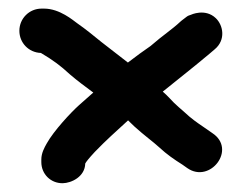

<svg xmlns="http://www.w3.org/2000/svg" viewBox="-20 -519 561 446"><path d="M75 -396C103.4 -379.2 120.2 -366.7 143 -345.7C160.4 -330.8 177.2 -318.5 196.7 -304C186.5 -295 173.9 -283.9 163.9 -275C144.2 -257.4 104.7 -214.8 88.7 -186C82.9 -175.9 76 -163 76 -148.7V-142.5C76 -115 97.4 -93.1 125.7 -93.4C145.9 -93.7 177.4 -108.6 178 -139.2C180.7 -143.9 185.8 -150.5 200.2 -166.1C228.3 -195.2 247.3 -211.5 277.5 -239.4C282.3 -234.8 286.8 -230.5 292 -225.4C316.8 -202.9 334.2 -191.1 350.7 -176C367.1 -160.7 384.8 -148.4 403.5 -136.7L415 -128.6C467.9 -91.5 530.3 -172.2 473.4 -209.7L462.1 -217.6C447 -228.2 435 -235.5 419.7 -248.4C401.4 -265.3 387.8 -275.2 373.9 -291C369 -296.6 363.5 -301.2 358.1 -306.2C395.2 -336.2 431.2 -364.3 468 -395.3L479 -404.7C504.9 -426.4 498.6 -460.3 481.3 -476.8C456.4 -500.6 423 -484.5 423 -484.5C420.1 -483.8 416.2 -482.2 413.4 -480L401.9 -471.2C401.4 -470.9 400.6 -470.2 400 -469.6C378.4 -449.4 359 -437.7 329.7 -412.1C312.7 -400.3 295.9 -388.4 277.1 -373.7C258.2 -387.8 234.9 -407 215.6 -421.4C197.2 -436.3 179.2 -451.2 159.3 -465C150.2 -471.5 118.7 -499 82.5 -499H76.5C48 -499 25 -476 25 -447.5C25 -419.6 46.6 -397 75 -396Z"/></svg>

Font: Take Off
Style: YouHoser
Weight: 400
Foundry: Cannot Into Space Fonts
Version: Version 0.89